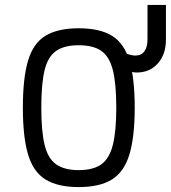

<svg xmlns="http://www.w3.org/2000/svg" viewBox="-20 -747 695 781"><path d="M300 14Q215 14 165 -17Q115 -48 94 -119Q73 -190 73 -309Q73 -429 94 -500Q115 -571 165 -601.5Q215 -632 300 -632Q386 -632 435.5 -601.5Q485 -571 506.5 -500Q528 -429 528 -309Q528 -190 506.5 -119Q485 -48 435.5 -17Q386 14 300 14ZM300 -55Q359 -55 392 -78.5Q425 -102 439 -157.5Q453 -213 453 -309Q453 -407 439 -462Q425 -517 392 -540Q359 -563 300 -563Q242 -563 208.5 -540Q175 -517 161.5 -462Q148 -407 148 -309Q148 -213 161.5 -157.5Q175 -102 208.5 -78.5Q242 -55 300 -55ZM536 -452Q516 -452 494.5 -462Q473 -472 458 -488V-557Q475 -535 496 -528Q517 -521 531 -521Q555 -521 567.5 -538.5Q580 -556 580 -586V-727H655V-586Q655 -526 622 -489Q589 -452 536 -452Z"/></svg>

Font: Victor Mono
Style: Regular
Weight: 400
Monospace: yes
Designer: Rune Bjørnerås
Version: Version 1.561;gftools[0.9.30]